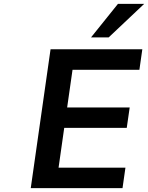

<svg xmlns="http://www.w3.org/2000/svg" viewBox="-20 -974 767 994"><path d="M614.3 0 629.4 -106H283.2L312.5 -312H636.2L651.4 -417.5H327.6L355.5 -612.8H701.7L716.8 -718.8H241.7L139.2 0ZM542.5 -780.3 726.6 -954.1H590.8L451.2 -780.3Z"/></svg>

Font: Winston SemiBold
Style: Italic
Weight: 600
Italic angle: -8.13011°
Designer: Vernon Adams, Kim Jin-seong, David Berlow, Cristiano Sobral
Foundry: The Winston Project Authors
Version: Version 3.004